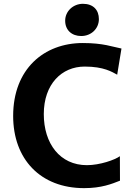

<svg xmlns="http://www.w3.org/2000/svg" viewBox="-20 -976 674 1004"><path d="M404.8 -787.6C456.5 -787.6 497.1 -825.7 497.1 -876C497.1 -923.8 467.8 -956.1 413.6 -956.1C362.8 -956.1 320.8 -917.5 320.8 -867.7C320.8 -818.8 355 -787.6 404.8 -787.6ZM48.8 -369.6C48.8 -144.5 190.9 7.8 419.9 7.8C510.3 7.8 564.5 -14.2 607.4 -31.2L606.9 -159.2C581.1 -140.1 502 -112.3 434.6 -112.3C293.5 -112.3 209 -225.1 209 -379.4C209 -535.6 302.2 -627.9 422.9 -627.9C523.4 -627.9 566.4 -599.6 592.8 -585.4L615.2 -722.2C568.4 -731 521 -751 413.1 -751C210.4 -751 48.8 -615.7 48.8 -369.6Z"/></svg>

Font: Merriweather Sans
Style: Bold
Weight: 700
Designer: Eben Sorkin ( eben@eyebytes.com )
Foundry: Eben Sorkin
Version: Version 1.003